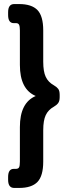

<svg xmlns="http://www.w3.org/2000/svg" viewBox="-20 -788 342 946"><path d="M74 -768Q136 -768 164.5 -738.5Q193 -709 193 -638V-484Q193 -435 205.5 -409Q218 -383 245 -368Q259 -360 266.5 -350.5Q274 -341 274 -321V-309Q274 -290 266.5 -280Q259 -270 245 -262Q218 -247 205.5 -221Q193 -195 193 -146V8Q193 79 164.5 108.5Q136 138 74 138H50Q20 138 20 98V84Q20 44 48 44H58Q70 44 74 36.5Q78 29 78 8V-162Q78 -282 156 -315Q78 -348 78 -468V-638Q78 -658 74 -666Q70 -674 59 -674H48Q20 -674 20 -714V-728Q20 -768 50 -768Z"/></svg>

Font: Asap Semi Expanded
Style: Bold
Weight: 700
Width: 6
Designer: Pablo Cosgaya
Foundry: Omnibus-Type
Version: Version 3.001; ttfautohint (v1.8.4.7-5d5b)